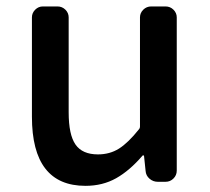

<svg xmlns="http://www.w3.org/2000/svg" viewBox="-20 -570 659 602"><path d="M248 12.7Q80.1 12.7 80.1 -204.1V-515.6Q80.1 -529.3 90.3 -539.6Q100.6 -549.8 114.3 -549.8H160.2Q174.8 -549.8 185.1 -539.6Q195.3 -529.3 195.3 -515.6V-217.8Q195.3 -147.5 216.8 -116.7Q238.3 -85.9 287.1 -85.9Q324.2 -85.9 353 -104Q381.8 -122.1 416 -165Q418.9 -168 418.9 -172.9V-515.6Q418.9 -529.3 429.2 -539.6Q439.5 -549.8 454.1 -549.8H499Q513.7 -549.8 523.9 -539.6Q534.2 -529.3 534.2 -515.6V-35.2Q534.2 -20.5 523.9 -10.3Q513.7 0 499 0H474.6Q460 0 448.7 -9.8Q437.5 -19.5 436.5 -34.2L431.6 -81.1Q430.7 -83 429.2 -83Q427.7 -83 426.8 -82Q386.7 -35.2 344.2 -11.2Q301.8 12.7 248 12.7Z"/></svg>

Font: Gen Jyuu GothicL Medium
Style: Regular
Weight: 500
Designer: [Source Han Sans]
Ryoko NISHIZUKA  (kana & ideographs); Paul D. Hunt (Latin, Greek & Cyrillic); Wenlong ZHANG  (bopomofo
Version: Version 1.002.20150607